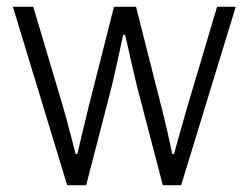

<svg xmlns="http://www.w3.org/2000/svg" viewBox="-20 -546 732 566"><path d="M178 0H234L309 -290C319 -331 334 -401 343 -443H349C359 -398 375 -327 384 -291L460 0H514L675 -526H620L533 -234C522 -194 503 -130 493 -92H488C480 -130 465 -196 455 -234L381 -526H316L242 -234C233 -198 217 -131 208 -92H203C194 -127 177 -193 165 -234L78 -526H18Z"/></svg>

Font: Archivo ExtraLight
Style: Regular
Weight: 200
Designer: Hector Gatti
Foundry: Omnibus-Type
Version: Version 2.001